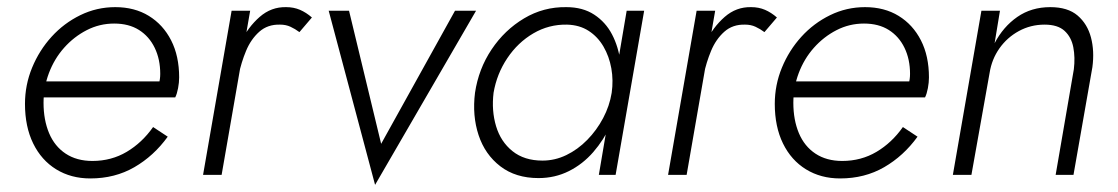

<svg xmlns="http://www.w3.org/2000/svg" viewBox="-20 -490 3132 538"><path d="M233 10Q302 10 356.5 -21.5Q411 -53 450 -107L409 -134Q378 -90 335 -64.5Q292 -39 239 -39Q195 -39 164 -59.5Q133 -80 117.5 -117Q102 -154 102 -202Q102 -245 117 -285Q132 -325 159.5 -356Q187 -387 223 -405.5Q259 -424 300 -424Q341 -424 369.5 -406Q398 -388 413.5 -356Q429 -324 429 -283Q429 -268 425 -254.5Q421 -241 416 -231L438 -262H85V-217H471Q476 -227 479 -243Q482 -259 482 -273Q482 -333 459.5 -377Q437 -421 397 -445.5Q357 -470 303 -470Q251 -470 205 -447.5Q159 -425 124.5 -387Q90 -349 70 -300.5Q50 -252 50 -199Q50 -135 73 -88Q96 -41 137.5 -15.5Q179 10 233 10Z M681 -460H629L549 0H601ZM819 -400 854 -441Q838 -455 820.5 -462.5Q803 -470 782 -470Q740 -471 707.5 -442.5Q675 -414 654 -371Q633 -328 625 -281H649Q656 -315 669.5 -347.5Q683 -380 706.5 -401Q730 -422 765 -421Q781 -421 794 -415Q807 -409 819 -400Z M901 -460 1031 28 1314 -460H1255L1048 -87L958 -460Z M1736 -460 1658 0H1705L1785 -460ZM1311 -230Q1303 -166 1321 -111.5Q1339 -57 1382 -24Q1425 9 1489 9Q1535 9 1574 -10.5Q1613 -30 1642.5 -64Q1672 -98 1691.5 -140.5Q1711 -183 1718 -230Q1724 -274 1718.5 -316.5Q1713 -359 1695 -393.5Q1677 -428 1645 -449Q1613 -470 1567 -470Q1503 -471 1448.5 -438.5Q1394 -406 1357.5 -351.5Q1321 -297 1311 -230ZM1363 -230Q1372 -283 1401.5 -327Q1431 -371 1474.5 -396.5Q1518 -422 1569 -421Q1604 -420 1629.5 -403.5Q1655 -387 1671 -359.5Q1687 -332 1693 -298.5Q1699 -265 1694 -230Q1688 -193 1670 -159Q1652 -125 1625.5 -98Q1599 -71 1567 -55.5Q1535 -40 1500 -40Q1449 -40 1416 -66.5Q1383 -93 1370 -136.5Q1357 -180 1363 -230Z M1984 -460H1932L1852 0H1904ZM2122 -400 2157 -441Q2141 -455 2123.5 -462.5Q2106 -470 2085 -470Q2043 -471 2010.5 -442.5Q1978 -414 1957 -371Q1936 -328 1928 -281H1952Q1959 -315 1972.5 -347.5Q1986 -380 2009.5 -401Q2033 -422 2068 -421Q2084 -421 2097 -415Q2110 -409 2122 -400Z M2334 10Q2403 10 2457.5 -21.5Q2512 -53 2551 -107L2510 -134Q2479 -90 2436 -64.5Q2393 -39 2340 -39Q2296 -39 2265 -59.5Q2234 -80 2218.5 -117Q2203 -154 2203 -202Q2203 -245 2218 -285Q2233 -325 2260.5 -356Q2288 -387 2324 -405.5Q2360 -424 2401 -424Q2442 -424 2470.5 -406Q2499 -388 2514.5 -356Q2530 -324 2530 -283Q2530 -268 2526 -254.5Q2522 -241 2517 -231L2539 -262H2186V-217H2572Q2577 -227 2580 -243Q2583 -259 2583 -273Q2583 -333 2560.5 -377Q2538 -421 2498 -445.5Q2458 -470 2404 -470Q2352 -470 2306 -447.5Q2260 -425 2225.5 -387Q2191 -349 2171 -300.5Q2151 -252 2151 -199Q2151 -135 2174 -88Q2197 -41 2238.5 -15.5Q2280 10 2334 10Z M2989 -296 2938 0H2988L3041 -302Q3047 -347 3037 -385Q3027 -423 2999.5 -446.5Q2972 -470 2923 -470Q2870 -470 2830.5 -442.5Q2791 -415 2767 -369L2782 -460H2730L2650 0H2702L2753 -286Q2759 -324 2780.5 -354.5Q2802 -385 2835 -403Q2868 -421 2907 -421Q2944 -421 2963 -403.5Q2982 -386 2987.5 -357.5Q2993 -329 2989 -296Z"/></svg>

Font: Jost Light
Style: Italic
Weight: 300
Italic angle: -5°
Version: Version 3.710